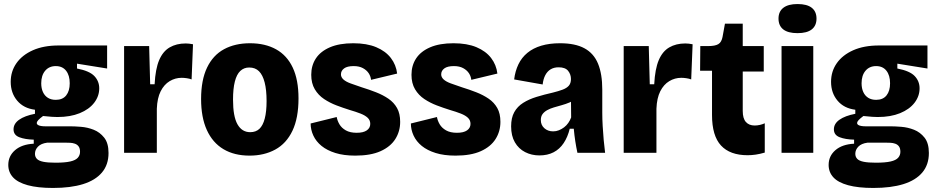

<svg xmlns="http://www.w3.org/2000/svg" viewBox="-20 -756 4638 950"><path d="M242 174Q167 174 117.5 160.5Q68 147 44.5 121.5Q21 96 21 60Q21 16 54.5 -13Q88 -42 147 -45V-65Q104 -66 75.5 -77Q47 -88 47 -116Q47 -144 74.5 -163.5Q102 -183 153 -193V-213Q97 -220 65 -258Q33 -296 33 -351Q33 -403 61.5 -443.5Q90 -484 143 -507.5Q196 -531 270 -531H510V-417L361 -441V-417Q423 -405 447 -379.5Q471 -354 471 -319Q471 -280 446 -247.5Q421 -215 374.5 -196Q328 -177 264 -177Q253 -177 237 -178Q221 -179 193 -182Q177 -170 169.5 -162Q162 -154 162 -147Q162 -141 168 -137.5Q174 -134 183.5 -132.5Q193 -131 204 -131H328Q349 -131 381 -128.5Q413 -126 443.5 -114Q474 -102 495.5 -75Q517 -48 517 1Q517 59 484.5 97.5Q452 136 391 155Q330 174 242 174ZM254 49Q301 49 327.5 43Q354 37 365 24.5Q376 12 376 -5Q376 -22 369 -31.5Q362 -41 350.5 -45Q339 -49 327.5 -49.5Q316 -50 308 -50H213Q183 -46 168 -30.5Q153 -15 153 5Q153 20 162.5 30Q172 40 194.5 44.5Q217 49 254 49ZM256 -262Q290 -262 307.5 -284Q325 -306 325 -344Q325 -383 307 -406Q289 -429 256 -429Q223 -429 203.5 -406Q184 -383 184 -344Q184 -319 192.5 -300.5Q201 -282 217 -272Q233 -262 256 -262Z M594 0V-266V-528H718L723 -339H745Q749 -415 767.5 -458.5Q786 -502 819.5 -521.5Q853 -541 899 -541Q907 -541 916 -540Q925 -539 935 -537L928 -363Q918 -367 904 -369Q890 -371 879 -371Q847 -371 819.5 -354.5Q792 -338 775 -304.5Q758 -271 756 -218V0Z M1215 14Q1139 14 1085.5 -18Q1032 -50 1003.5 -112.5Q975 -175 975 -266Q975 -360 1004.5 -421.5Q1034 -483 1088.5 -512.5Q1143 -542 1217 -542Q1292 -542 1346 -512Q1400 -482 1428.5 -421.5Q1457 -361 1457 -269Q1457 -172 1427 -109Q1397 -46 1342 -16Q1287 14 1215 14ZM1218 -102Q1246 -102 1263.5 -118.5Q1281 -135 1290 -169.5Q1299 -204 1299 -256Q1299 -311 1289.5 -348Q1280 -385 1261.5 -403.5Q1243 -422 1213 -422Q1187 -422 1169 -405Q1151 -388 1142 -352.5Q1133 -317 1133 -263Q1133 -180 1155 -141Q1177 -102 1218 -102Z M1738 14Q1681 14 1639.5 1Q1598 -12 1571 -34Q1544 -56 1530.5 -85Q1517 -114 1517 -145L1646 -177Q1649 -159 1659.5 -141Q1670 -123 1691 -111Q1712 -99 1745 -99Q1778 -99 1795 -111Q1812 -123 1812 -143Q1812 -161 1799.5 -173Q1787 -185 1764 -194Q1741 -203 1710 -212Q1678 -222 1645 -234.5Q1612 -247 1583.5 -266Q1555 -285 1537.5 -314.5Q1520 -344 1520 -386Q1520 -432 1543 -467Q1566 -502 1612.5 -522Q1659 -542 1728 -542Q1795 -542 1841.5 -522.5Q1888 -503 1914 -469Q1940 -435 1945 -392L1816 -361Q1814 -379 1804 -394Q1794 -409 1775.5 -419Q1757 -429 1730 -429Q1698 -429 1682.5 -417.5Q1667 -406 1667 -388Q1667 -374 1679 -363Q1691 -352 1714 -343.5Q1737 -335 1770 -324Q1806 -313 1840.5 -299.5Q1875 -286 1902 -267.5Q1929 -249 1944.5 -221.5Q1960 -194 1960 -153Q1960 -106 1936 -68Q1912 -30 1863 -8Q1814 14 1738 14Z M2234 14Q2177 14 2135.5 1Q2094 -12 2067 -34Q2040 -56 2026.5 -85Q2013 -114 2013 -145L2142 -177Q2145 -159 2155.5 -141Q2166 -123 2187 -111Q2208 -99 2241 -99Q2274 -99 2291 -111Q2308 -123 2308 -143Q2308 -161 2295.5 -173Q2283 -185 2260 -194Q2237 -203 2206 -212Q2174 -222 2141 -234.5Q2108 -247 2079.5 -266Q2051 -285 2033.5 -314.5Q2016 -344 2016 -386Q2016 -432 2039 -467Q2062 -502 2108.5 -522Q2155 -542 2224 -542Q2291 -542 2337.5 -522.5Q2384 -503 2410 -469Q2436 -435 2441 -392L2312 -361Q2310 -379 2300 -394Q2290 -409 2271.5 -419Q2253 -429 2226 -429Q2194 -429 2178.5 -417.5Q2163 -406 2163 -388Q2163 -374 2175 -363Q2187 -352 2210 -343.5Q2233 -335 2266 -324Q2302 -313 2336.5 -299.5Q2371 -286 2398 -267.5Q2425 -249 2440.5 -221.5Q2456 -194 2456 -153Q2456 -106 2432 -68Q2408 -30 2359 -8Q2310 14 2234 14Z M2649 13Q2610 13 2578 -3.5Q2546 -20 2527.5 -52Q2509 -84 2509 -131Q2509 -173 2524.5 -201Q2540 -229 2568.5 -247Q2597 -265 2634.5 -276.5Q2672 -288 2716 -298Q2744 -305 2764 -312.5Q2784 -320 2794.5 -332Q2805 -344 2805 -365Q2805 -388 2791 -405.5Q2777 -423 2744 -423Q2721 -423 2704.5 -413Q2688 -403 2678 -384Q2668 -365 2665 -338L2524 -363Q2529 -404 2545 -437.5Q2561 -471 2589.5 -494.5Q2618 -518 2658.5 -530Q2699 -542 2751 -542Q2826 -542 2872 -517Q2918 -492 2939 -441Q2960 -390 2960 -313V-198Q2960 -167 2962 -132.5Q2964 -98 2967 -64Q2970 -30 2974 0H2837Q2831 -28 2826.5 -57Q2822 -86 2819 -119H2799Q2789 -78 2769 -48Q2749 -18 2719 -2.5Q2689 13 2649 13ZM2717 -106Q2732 -106 2745.5 -111.5Q2759 -117 2771 -126Q2783 -135 2792 -148Q2801 -161 2806 -175L2805 -276L2833 -268Q2817 -257 2798 -249Q2779 -241 2759 -235.5Q2739 -230 2720.5 -224.5Q2702 -219 2687.5 -211Q2673 -203 2664.5 -191.5Q2656 -180 2656 -162Q2656 -137 2673.5 -121.5Q2691 -106 2717 -106Z M3066 0V-266V-528H3190L3195 -339H3217Q3221 -415 3239.5 -458.5Q3258 -502 3291.5 -521.5Q3325 -541 3371 -541Q3379 -541 3388 -540Q3397 -539 3407 -537L3400 -363Q3390 -367 3376 -369Q3362 -371 3351 -371Q3319 -371 3291.5 -354.5Q3264 -338 3247 -304.5Q3230 -271 3228 -218V0Z M3679 12Q3592 12 3547.5 -36Q3503 -84 3503 -187V-406H3444L3445 -528H3484Q3518 -528 3534 -537.5Q3550 -547 3555 -573L3567 -639H3655V-528H3759V-402H3655V-207Q3655 -170 3670.5 -152.5Q3686 -135 3714 -135Q3727 -135 3740 -138Q3753 -141 3764 -146V-1Q3740 6 3719.5 9Q3699 12 3679 12Z M3847 0V-528H4004V0ZM3926 -592Q3879 -592 3855.5 -610.5Q3832 -629 3832 -664Q3832 -699 3856 -717.5Q3880 -736 3926 -736Q3973 -736 3996.5 -717.5Q4020 -699 4020 -664Q4020 -629 3996.5 -610.5Q3973 -592 3926 -592Z M4301 174Q4226 174 4176.5 160.5Q4127 147 4103.5 121.5Q4080 96 4080 60Q4080 16 4113.5 -13Q4147 -42 4206 -45V-65Q4163 -66 4134.5 -77Q4106 -88 4106 -116Q4106 -144 4133.5 -163.5Q4161 -183 4212 -193V-213Q4156 -220 4124 -258Q4092 -296 4092 -351Q4092 -403 4120.5 -443.5Q4149 -484 4202 -507.5Q4255 -531 4329 -531H4569V-417L4420 -441V-417Q4482 -405 4506 -379.5Q4530 -354 4530 -319Q4530 -280 4505 -247.5Q4480 -215 4433.5 -196Q4387 -177 4323 -177Q4312 -177 4296 -178Q4280 -179 4252 -182Q4236 -170 4228.5 -162Q4221 -154 4221 -147Q4221 -141 4227 -137.5Q4233 -134 4242.5 -132.5Q4252 -131 4263 -131H4387Q4408 -131 4440 -128.5Q4472 -126 4502.5 -114Q4533 -102 4554.5 -75Q4576 -48 4576 1Q4576 59 4543.5 97.5Q4511 136 4450 155Q4389 174 4301 174ZM4313 49Q4360 49 4386.5 43Q4413 37 4424 24.5Q4435 12 4435 -5Q4435 -22 4428 -31.5Q4421 -41 4409.5 -45Q4398 -49 4386.5 -49.5Q4375 -50 4367 -50H4272Q4242 -46 4227 -30.5Q4212 -15 4212 5Q4212 20 4221.5 30Q4231 40 4253.5 44.5Q4276 49 4313 49ZM4315 -262Q4349 -262 4366.5 -284Q4384 -306 4384 -344Q4384 -383 4366 -406Q4348 -429 4315 -429Q4282 -429 4262.5 -406Q4243 -383 4243 -344Q4243 -319 4251.5 -300.5Q4260 -282 4276 -272Q4292 -262 4315 -262Z"/></svg>

Font: Bricolage Grotesque 96pt ExtraBold SemiCondensed ExtraBold
Style: Regular
Weight: 800
Width: 4
Version: Version 1.001;gftools[0.9.33.dev8+g029e19f]